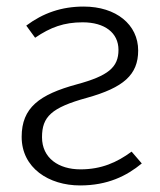

<svg xmlns="http://www.w3.org/2000/svg" viewBox="-20 -554 488 585"><path d="M235 -534C167 -534 111 -514 60 -476L87 -439C134 -471 175 -486 232 -486C299 -486 341 -454 341 -402C341 -349 310 -323 214 -297C100 -266 46 -226 46 -137C46 -42 129 11 224 11C308 11 366 -18 412 -56L381 -92C336 -59 289 -38 225 -38C159 -38 108 -72 108 -136C108 -198 136 -226 245 -256C356 -287 401 -326 401 -400C401 -479 334 -534 235 -534Z"/></svg>

Font: FiraGO Light
Style: Regular
Weight: 300
Designer: bBox Type
Foundry: bBox Type GmbH
Version: Version 1.001;PS 001.001;hotconv 1.0.88;makeotf.lib2.5.64775